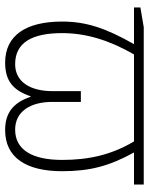

<svg xmlns="http://www.w3.org/2000/svg" viewBox="64 -634 580 748"><g transform="rotate(90 354.0 -260.0)"><path d="M224 10C295 10 332 -21 355 -89H357C381 -19 422 10 487 10C594 10 647 -72 647 -212C647 -320 627 -396 574 -492H699V-530H86L9 -517V-492H152C89 -381 64 -305 64 -212C64 -71 118 10 224 10ZM230 -29C147 -29 109 -93 109 -212C109 -304 136 -395 192 -492H531C584 -403 603 -314 603 -212C603 -96 564 -29 485 -29C416 -29 377 -86 377 -174V-285H335V-174C335 -88 299 -29 230 -29Z"/></g></svg>

Font: Kathrein 35 Thin
Style: Regular
Weight: 250
Designer: Lazydogs Typefoundry, based on Open Sans by Ascender Corporation
Foundry: Lazydogs Typefoundry
Version: Version 1.003;PS 001.003;hotconv 1.0.88;makeotf.lib2.5.64775